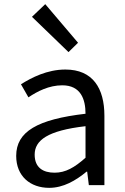

<svg xmlns="http://www.w3.org/2000/svg" viewBox="-20 -892 604 925"><path d="M310 -641 356 -686 198 -872 134 -811ZM217 13C285 13 345 -22 397 -65H400L408 0H483V-334C483 -467 427 -557 295 -557C207 -557 132 -518 81 -486L117 -423C160 -452 216 -481 280 -481C369 -481 392 -414 392 -344C160 -317 58 -258 58 -141C58 -43 126 13 217 13ZM243 -60C188 -60 147 -84 147 -147C147 -216 209 -263 392 -284V-132C339 -85 296 -60 243 -60Z"/></svg>

Font: Spoqa Han Sans Neo Regular
Style: Regular
Weight: 400
Designer: [Spoqa Han Sans Neo] Dong-huui Kim  Younghwa Kang  Yujin Lee  [Noto Sans] Ryoko NISHIZUKA  (kana & ideographs); Paul D. 
Foundry: Spoqa (http://www.spoqa-han-sans.com)
Version: Version 1.000